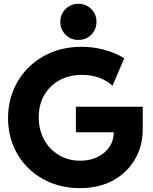

<svg xmlns="http://www.w3.org/2000/svg" viewBox="-20 -971 794 999"><path d="M396 7.8Q314.5 7.8 246.1 -19.5Q177.7 -46.9 127.4 -96.2Q77.1 -145.5 49.6 -211.9Q22 -278.3 22 -356.4Q22 -435.1 49.8 -502.4Q77.6 -569.8 128.9 -620.4Q180.2 -670.9 250.2 -699.2Q320.3 -727.5 404.8 -727.5Q463.4 -727.5 520.5 -712.6Q577.6 -697.8 626.5 -668L565.4 -524.4Q540.5 -549.3 498.8 -565.4Q457 -581.5 404.8 -581.5Q342.3 -581.5 291.7 -554.7Q241.2 -527.8 211.4 -478.3Q181.6 -428.7 181.6 -360.8Q181.6 -294.9 209.7 -243.9Q237.8 -192.9 286.9 -163.8Q335.9 -134.8 397.9 -134.8Q448.2 -134.8 487.5 -154.1Q526.9 -173.3 549.3 -206.5Q571.8 -239.7 571.8 -282.7H375V-415.5H722.7V-299.8Q722.7 -211.4 682.1 -141.8Q641.6 -72.3 568.4 -32.2Q495.1 7.8 396 7.8ZM388.2 -763.2Q348.1 -763.2 321 -790.5Q293.9 -817.9 293.9 -856.9Q293.9 -897 321 -924.1Q348.1 -951.2 388.2 -951.2Q427.7 -951.2 454.8 -924.1Q481.9 -897 481.9 -856.9Q481.9 -817.9 454.8 -790.5Q427.7 -763.2 388.2 -763.2Z"/></svg>

Font: Reddit Sans ExtraBold
Style: Regular
Weight: 800
Designer: Stephen Hutchings
Foundry: Reddit
Version: Version 1.014; ttfautohint (v1.8.4.7-5d5b)